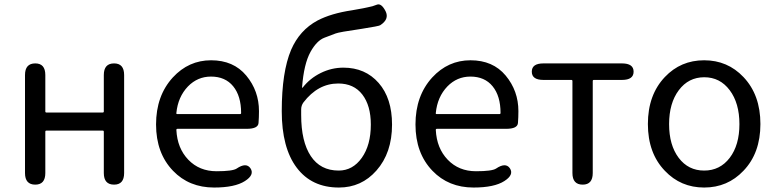

<svg xmlns="http://www.w3.org/2000/svg" viewBox="-20 -827 3477 860"><path d="M138 0Q92 0 92 -52V-491Q92 -543 138 -543Q183 -543 183 -491V-328Q183 -323 188 -323H440Q445 -323 445 -328V-491Q445 -543 491 -543Q536 -543 536 -491V-52Q536 0 491 0Q445 0 445 -52V-237Q445 -242 440 -242H188Q183 -242 183 -237V-52Q183 0 138 0Z M939 13Q827 13 755 -62Q679 -141 679 -269.5Q679 -398 754 -480Q825 -557 925.5 -557Q1026 -557 1083 -488.5Q1140 -420 1140 -329Q1140 -302 1138 -276Q1136 -250 1085 -250H775Q770 -250 770 -245Q774 -163 823.5 -111.5Q873 -60 950 -60Q1022 -60 1040 -72Q1083 -101 1102 -73Q1121 -44 1077 -16Q1032 13 939 13ZM770 -321Q769 -316 774 -316H1055Q1060 -316 1060 -321Q1060 -397 1024.5 -440.5Q989 -484 925 -484Q865 -484 822 -440Q777 -393 770 -321Z M1498 13Q1376 13 1309 -76Q1242 -165 1242 -329Q1242 -505 1284 -604Q1322 -692 1402 -735Q1463 -767 1557 -781Q1582 -785 1607 -790L1626 -794Q1649 -798 1668 -806Q1688 -814 1707 -777Q1725 -741 1683 -714Q1678 -710 1601 -698Q1497 -683 1483 -677Q1458 -667 1433 -658Q1399 -645 1371 -595Q1341 -541 1333 -436Q1333 -431 1336 -435Q1368 -476 1416.5 -500Q1465 -524 1518 -524Q1616 -524 1676 -455.5Q1736 -387 1736 -269Q1736 -142 1666 -63Q1599 13 1498 13ZM1497 -63Q1560 -63 1600.5 -120Q1641 -177 1641 -269Q1641 -354 1603 -403.5Q1565 -453 1495 -453Q1404 -453 1339 -368Q1329 -354 1329 -337V-312Q1329 -193 1372 -128Q1415 -63 1497 -63Z M2101 13Q1989 13 1917 -62Q1841 -141 1841 -269.5Q1841 -398 1916 -480Q1987 -557 2087.5 -557Q2188 -557 2245 -488.5Q2302 -420 2302 -329Q2302 -302 2300 -276Q2298 -250 2247 -250H1937Q1932 -250 1932 -245Q1936 -163 1985.5 -111.5Q2035 -60 2112 -60Q2184 -60 2202 -72Q2245 -101 2264 -73Q2283 -44 2239 -16Q2194 13 2101 13ZM1932 -321Q1931 -316 1936 -316H2217Q2222 -316 2222 -321Q2222 -397 2186.5 -440.5Q2151 -484 2087 -484Q2027 -484 1984 -440Q1939 -393 1932 -321Z M2590 0Q2544 0 2544 -52V-464Q2544 -469 2539 -469H2414Q2362 -469 2362 -506Q2362 -543 2414 -543H2766Q2818 -543 2818 -506Q2818 -469 2766 -469H2640Q2635 -469 2635 -464V-52Q2635 0 2590 0Z M2958 -62Q2882 -141 2882 -271.5Q2882 -402 2958 -482Q3029 -557 3134 -557Q3239 -557 3310 -482Q3386 -402 3386 -271.5Q3386 -141 3310 -62Q3239 13 3134 13Q3029 13 2958 -62ZM3020 -120Q3063 -63 3134 -63Q3205 -63 3248.5 -120Q3292 -177 3292 -271Q3292 -365 3248.5 -423Q3205 -481 3134.5 -481Q3064 -481 3020.5 -423Q2977 -365 2977 -271Q2977 -177 3020 -120Z"/></svg>

Font: Resource Han Rounded HK
Style: Regular
Weight: 400
Designer: Cyano Hao (round all glyphs); Ryoko NISHIZUKA  (kana, bopomofo & ideographs); Paul D. Hunt (Latin, Greek & Cyrillic); Sa
Foundry: Cyano Hao
Version: 0.990